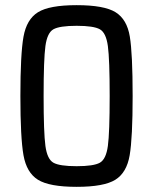

<svg xmlns="http://www.w3.org/2000/svg" viewBox="-20 -716 594 744"><path d="M59 -344Q59 -506 71 -573.5Q83 -641 127 -668.5Q171 -696 277 -696Q384 -696 428 -668.5Q472 -641 483 -574.5Q494 -508 494 -344Q494 -182 482.5 -114.5Q471 -47 427 -19.5Q383 8 277 8Q171 8 127 -19.5Q83 -47 71 -114.5Q59 -182 59 -344ZM405 -344Q405 -486 398 -537.5Q391 -589 367 -602.5Q343 -616 277 -616Q211 -616 187 -602.5Q163 -589 156 -537.5Q149 -486 149 -344Q149 -202 156 -150.5Q163 -99 187 -85.5Q211 -72 277 -72Q343 -72 367 -85.5Q391 -99 398 -150.5Q405 -202 405 -344Z"/></svg>

Font: Saira Semi Condensed
Style: Regular
Weight: 400
Width: 4
Designer: Hector Gatti with collaboration of the Omnibus-Type team
Foundry: Omnibus-Type
Version: Version 1.001; ttfautohint (v1.8)